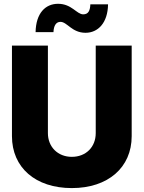

<svg xmlns="http://www.w3.org/2000/svg" viewBox="-20 -964 745 996"><path d="M352.5 11.7C540.5 11.7 663.1 -95.2 663.1 -257.8V-727.5H476.6V-273.4C476.6 -201.7 426.3 -150.4 352.5 -150.4C279.8 -150.4 228.5 -202.1 228.5 -273.4V-727.5H42V-257.8C42 -94.7 164.1 11.7 352.5 11.7ZM423.8 -793.9C488.3 -793.9 539.1 -845.2 540.5 -941.4H448.7C447.3 -908.2 438 -889.6 411.6 -889.6C377.9 -889.6 352.1 -944.3 281.2 -944.3C215.3 -944.3 166.5 -895.5 164.6 -797.4H257.3C258.8 -831.1 271 -850.6 293.5 -850.6C328.6 -850.6 352.5 -793.9 423.8 -793.9Z"/></svg>

Font: Raveo Display Display ExtraBold
Style: Regular
Weight: 800
Designer: Jakub Foglar, Rasmus Andersson (Inter)
Foundry: Jakubfoglar.com
Version: Version 1.100;Glyphs 3.2.3 (3260)